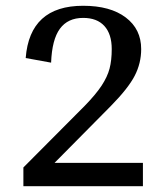

<svg xmlns="http://www.w3.org/2000/svg" viewBox="-20 -645 581 665"><path d="M268 -625Q362 -625 415.5 -584.5Q469 -544 469 -475Q469 -426 446.5 -382.5Q424 -339 364 -278L169 -81H475V0H61V-65L273 -278Q312 -318 332 -348.5Q352 -379 359.5 -407.5Q367 -436 367 -475Q367 -527 341.5 -555Q316 -583 268 -583Q215 -583 187.5 -545.5Q160 -508 157 -428L69 -444Q83 -625 268 -625Z"/></svg>

Font: Arya
Style: Regular
Weight: 400
Designer: Eduardo Rodriguez Tunni, Modular Infotech
Foundry: Eduardo Rodriguez Tunni, Modular Infotech
Version: Version 1.002